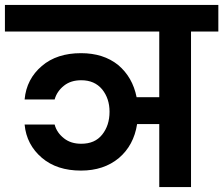

<svg xmlns="http://www.w3.org/2000/svg" viewBox="-41 -760 907 780"><path d="M846 -740C846 -740 -21 -740 -21 -740C-21 -740 -21 -632 -21 -632C-21 -632 606 -632 606 -632C606 -632 606 -365 606 -365C606 -365 514 -365 514 -365C514 -365 514 -365 514 -365C503 -420 478 -463 439 -496C399 -528 349 -544 288 -544C288 -544 288 -544 288 -544C223 -544 170 -527 129 -492C88 -457 64 -412 59 -356C59 -356 181 -356 181 -356C181 -356 181 -356 181 -356C187 -378 200 -397 219 -412C238 -427 261 -434 289 -434C289 -434 289 -434 289 -434C325 -434 353 -422 374 -397C394 -372 404 -342 404 -306C404 -306 404 -306 404 -306C404 -269 394 -238 374 -213C354 -188 326 -176 289 -176C289 -176 289 -176 289 -176C261 -176 238 -183 219 -198C200 -213 187 -231 181 -254C181 -254 59 -254 59 -254C59 -254 59 -254 59 -254C64 -199 88 -154 129 -119C170 -84 223 -67 288 -67C288 -67 288 -67 288 -67C350 -67 401 -84 442 -118C482 -152 507 -198 516 -256C516 -256 606 -256 606 -256C606 -256 606 0 606 0C606 0 735 0 735 0C735 0 735 -632 735 -632C735 -632 846 -632 846 -632C846 -632 846 -740 846 -740Z"/></svg>

Font: Girnar Poppins
Style: SemiBold
Weight: 500
Designer: Ninad Kale (Devanagari), Jonny Pinhorn (Latin)
Foundry: Indian Type Foundry
Version: ""